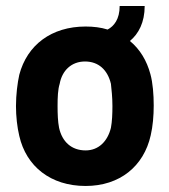

<svg xmlns="http://www.w3.org/2000/svg" viewBox="-20 -609 561 637"><path d="M264 8C377 8 457 -57 480 -160C487 -190 490 -225 490 -259C490 -295 487 -334 479 -363C467 -408 444 -446 411 -473C440 -497 460 -535 460 -589H377C377 -545 358 -522 337 -511C315 -518 290 -521 264 -521C151 -521 70 -460 44 -361C38 -334 33 -295 33 -257C33 -223 37 -187 44 -158C67 -57 148 8 264 8ZM171 -257C171 -286 172 -312 178 -331C186 -375 217 -405 262 -405C307 -405 337 -377 348 -331C350 -312 353 -287 353 -257C353 -232 352 -206 348 -185C337 -140 307 -110 264 -110C217 -110 186 -139 176 -185C172 -205 171 -231 171 -257Z"/></svg>

Font: Vanilla Cream ExtraBold
Style: Regular
Weight: 800
Designer: Jeremy Tribby, Jinavaṁso
Foundry: Tribby Type
Version: Version 1.422;Glyphs 3.1.2 (3151)